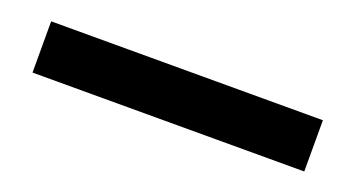

<svg xmlns="http://www.w3.org/2000/svg" viewBox="-25 -462 596 324"><g transform="rotate(20 273.0 -300.0)"><path d="M31 -254H519V-346H31Z"/></g></svg>

Font: Charger Pro
Style: ExBdExt
Weight: 400
Designer: Jasper
Foundry: Cannot Into Space Fonts
Version: Version 1.09